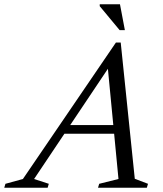

<svg xmlns="http://www.w3.org/2000/svg" viewBox="-87 -881 764 901"><path d="M183.5 -253.5 197.5 -294H512.5L498.5 -253.5ZM545.5 -42 607.5 -18.5 602 0H373L378.5 -18.5L469 -41L415.5 -598H446L73 -41L142 -18.5L136.5 0H-67L-61.5 -18.5L20.5 -41L457 -681.5H479.5ZM499 -739.5H474.5L381 -852V-861H476Z"/></svg>

Font: Newsreader 20pt
Style: Italic
Weight: 400
Italic angle: -17°
Version: Version 1.003